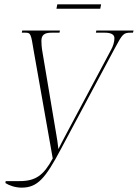

<svg xmlns="http://www.w3.org/2000/svg" viewBox="-20 -854 633 881"><path d="M239 -814H440L444 -834H243ZM5 -14C20 -4 49 7 79 7C152 7 188 -35 260 -171L506 -631C542 -698 546 -704 580 -704H590L593 -714H422L420 -704H461C489 -704 505 -696 505 -679C505 -661 499 -643 490 -626L279 -230C266 -206 261 -195 248 -170C245 -195 242 -218 239 -233L175 -614C171 -636 170 -654 170 -666C170 -694 184 -704 217 -704H253L255 -714H82L80 -704H97C122 -704 122 -697 135 -619L222 -127C180 -49 143 -23 70 -23H6Z"/></svg>

Font: Noto Serif Display ExtraCondensed ExtraLight
Style: Italic
Weight: 200
Width: 2
Italic angle: -12°
Designer: Monotype Design Team
Foundry: Monotype Imaging Inc.
Version: Version 2.009